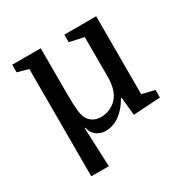

<svg xmlns="http://www.w3.org/2000/svg" viewBox="-162 -687 997 1014"><g transform="rotate(-30 336.5 -180.5)"><path d="M110 179V-475L43 -494V-540H217V-262Q217 -198 220.5 -165Q224 -132 232 -114Q243 -91 264 -78.5Q285 -66 311 -66Q365 -66 404 -102Q425 -123 435 -149.5Q445 -176 448 -218V-475L361 -494V-540H555V-65L632 -46V0L467 10L456 -100H452Q423 -48 383 -19Q343 10 297 10Q266 10 242 -7.5Q218 -25 211 -59H207L217 179Z"/></g></svg>

Font: Domine Medium
Style: Regular
Weight: 500
Designer: Pablo Impallari, Rodrigo Fuenzalida, Brenda Gallo
Foundry: Pablo Impallari, Rodrigo Fuenzalida, Brenda Gallo
Version: Version 2.000